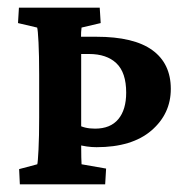

<svg xmlns="http://www.w3.org/2000/svg" viewBox="-20 -480 491 500"><path d="M31.7 0 29.8 -39.6 77.1 -52.2Q78.6 -57.1 80.3 -90.8Q82 -124.5 82 -173.8V-285.6Q82 -335.9 80.3 -369.6Q78.6 -403.3 76.7 -408.2L26.9 -419.9L29.3 -460H239.7L242.2 -419.9L192.4 -408.2Q190.9 -398.9 190.9 -378.9V-356L163.6 -384.3H231Q328.6 -384.3 376.7 -349.4Q424.8 -314.5 424.8 -248.5Q424.8 -183.6 374.3 -140.1Q323.7 -96.7 231.4 -96.7Q218.8 -96.7 205.6 -98.6Q192.4 -100.6 181.2 -103V-156.2Q199.2 -145 227.5 -145Q267.6 -145 288.1 -169.7Q308.6 -194.3 308.6 -238.8Q308.6 -291 283.2 -315.2Q257.8 -339.4 211.9 -339.4H191.4V-101.6Q191.4 -83.5 191.7 -70.3Q191.9 -57.1 192.4 -52.2L256.3 -41L253.9 0Z"/></svg>

Font: Lateef
Style: Bold
Weight: 700
Designer: SIL International
Foundry: SIL International
Version: Version 4.200